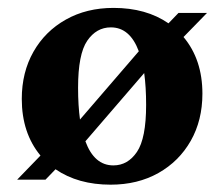

<svg xmlns="http://www.w3.org/2000/svg" viewBox="-20 -466 581 498"><path d="M24.5 0 85 -62.5Q36.5 -121 36.5 -209.5Q36.5 -278.5 66.8 -331.8Q97 -385 150.8 -415.2Q204.5 -445.5 274.5 -445.5Q359 -445.5 417 -405.5L443 -432.5H517L456 -370Q505 -311.5 505 -223Q505 -154 474.8 -100.8Q444.5 -47.5 390.8 -17.2Q337 13 267 13Q182.5 13 124 -27L98 0ZM182.5 -238.5Q182.5 -192 187.5 -156L340 -333Q317 -395 267.5 -395Q230 -395 206.2 -360.2Q182.5 -325.5 182.5 -238.5ZM274 -37Q311.5 -37 335.2 -72Q359 -107 359 -194Q359 -240.5 354 -276.5L201.5 -99.5Q224.5 -37 274 -37Z"/></svg>

Font: Newsreader 16pt
Style: Bold
Weight: 700
Designer: Hugues Gentile
Foundry: Production Type
Version: Version 1.003; ttfautohint (v1.8.3)